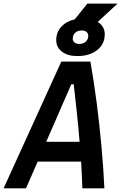

<svg xmlns="http://www.w3.org/2000/svg" viewBox="-48 -1031 664 1051"><path d="M332 -888.7 430.2 -1011.2H595.2L462.9 -888.7ZM-28.3 0 287.6 -693.8H446.8Q465.8 -587.4 481.4 -466.8Q497.1 -346.2 507.8 -225.8Q518.6 -105.5 523.4 0H402.8Q401.9 -33.7 400.1 -70.8Q398.4 -107.9 396 -146.5H158.2L94.2 0ZM205.1 -254.9H387.7Q380.9 -337.4 372.3 -418.7Q363.8 -500 355.5 -569.8H342.3ZM374.5 -724.1Q322.8 -724.1 291.3 -748Q259.8 -772 259.8 -811Q259.8 -864.7 301.3 -897.5Q342.8 -930.2 410.6 -930.2Q462.4 -930.2 493.9 -906.2Q525.4 -882.3 525.4 -843.3Q525.4 -789.6 483.9 -756.8Q442.4 -724.1 374.5 -724.1ZM386.2 -790.5Q408.2 -790.5 421.6 -803Q435.1 -815.4 435.1 -835.4Q435.1 -848.1 425.3 -856.2Q415.5 -864.3 399.4 -864.3Q377 -864.3 363.5 -851.8Q350.1 -839.4 350.1 -818.8Q350.1 -806.2 360.1 -798.3Q370.1 -790.5 386.2 -790.5Z"/></svg>

Font: Cascadia Mono NF SemiBold
Style: Italic
Weight: 600
Italic angle: -10°
Monospace: yes
Designer: Aaron Bell
Foundry: Saja Typeworks
Version: Version 2404.023; ttfautohint (v1.8.4)